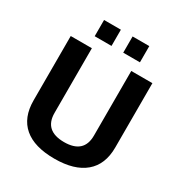

<svg xmlns="http://www.w3.org/2000/svg" viewBox="-207 -1048 1137 1206"><g transform="rotate(30 362.0 -445.5)"><path d="M196.8 -900.9H318.8V-783.2H196.8ZM403.8 -900.9H524.9V-783.2H403.8ZM361.8 9.8Q215.8 9.8 140.9 -54.2Q65.9 -118.2 65.9 -242.2V-709H219.2V-240.2Q219.2 -111.3 361.8 -110.8Q504.9 -110.8 504.9 -240.2V-709H658.2V-242.2Q658.2 -119.1 582 -54.7Q505.9 9.8 361.8 9.8Z"/></g></svg>

Font: Sarala
Style: Bold
Weight: 700
Designer: Andres Torresi
Foundry: Huerta Tipografica
Version: Version 1.004;PS 001.003;hotconv 1.0.70;makeotf.lib2.5.58329